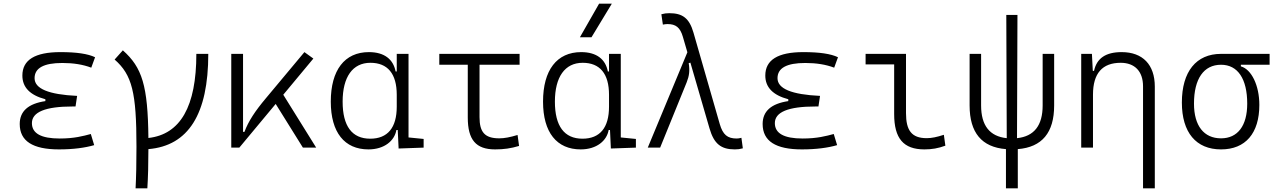

<svg xmlns="http://www.w3.org/2000/svg" viewBox="-20 -815 7071 1060"><path d="M305.7 9.8C383.8 9.8 449.7 1 500 -13.7L481.4 -75.2C439.5 -64 390.1 -50.3 309.6 -50.3C207 -50.3 156.2 -78.6 156.2 -135.3C156.2 -196.3 230.5 -227.1 379.9 -227.1H397L405.8 -285.6C248.5 -293 170.9 -325.2 170.9 -383.3C170.9 -439.5 221.7 -467.3 324.2 -467.3C384.8 -467.3 437.5 -459 483.9 -441.4L504.9 -499C465.3 -518.1 402.3 -527.3 313.5 -527.3C173.3 -527.3 103.5 -484.4 103.5 -397.9C103.5 -333 145.5 -289.6 230.5 -267.1V-256.8C135.7 -242.7 88.9 -200.7 88.9 -130.4C88.9 -36.1 160.6 9.8 305.7 9.8Z M728.5 224.6H793.5C797.4 163.6 799.3 91.8 799.3 8.3C1020 -10.3 1129.9 -184.6 1129.9 -517.6H1064C1064 -227.1 976.1 -73.2 799.3 -53.2C796.4 -341.8 765.1 -442.4 658.2 -537.1L612.8 -486.3C709.5 -401.4 733.4 -304.2 733.4 -4.9C733.4 84.5 731.9 160.6 728.5 224.6Z M1256.8 0H1301.3L1502 -241.2L1652.3 0H1725.6L1543.9 -292L1710 -491.7L1660.6 -527.3L1447.8 -272.5C1388.7 -202.1 1351.1 -145.5 1329.6 -86.9H1321.8V-517.6H1256.8Z M2014.2 9.8C2102.1 9.8 2158.2 -38.1 2168.5 -97.2H2175.8L2180.7 4.9L2318.8 0V-47.9L2235.4 -56.2V-517.6H2170.4V-420.4H2164.1C2151.4 -486.8 2103 -527.3 2016.6 -527.3C1882.3 -527.3 1806.2 -427.7 1806.2 -253.9C1806.2 -84 1881.8 9.8 2014.2 9.8ZM2170.4 -226.1C2170.4 -109.9 2120.1 -49.3 2023.9 -49.3C1923.3 -49.3 1871.6 -118.7 1871.6 -253.9C1871.6 -390.1 1926.8 -468.3 2024.9 -468.3C2120.1 -468.3 2170.4 -408.2 2170.4 -291.5Z M2713.4 9.8C2761.2 9.8 2800.3 4.4 2845.7 -9.3L2837.4 -69.8C2795.4 -57.1 2764.6 -51.3 2736.3 -51.3C2655.3 -51.3 2627.4 -86.4 2627.4 -168.5V-457.5H2848.6V-517.6H2405.3V-457.5H2562.5V-166.5C2562.5 -43 2607.4 9.8 2713.4 9.8Z M3186 9.8C3273.9 9.8 3330.1 -38.1 3340.3 -97.2H3347.7L3352.5 4.9L3490.7 0V-47.9L3407.2 -56.2V-517.6H3342.3V-420.4H3335.9C3323.2 -486.8 3274.9 -527.3 3188.5 -527.3C3054.2 -527.3 2978 -427.7 2978 -253.9C2978 -84 3053.7 9.8 3186 9.8ZM3342.3 -226.1C3342.3 -109.9 3292 -49.3 3195.8 -49.3C3095.2 -49.3 3043.5 -118.7 3043.5 -253.9C3043.5 -390.1 3098.6 -468.3 3196.8 -468.3C3292 -468.3 3342.3 -408.2 3342.3 -291.5ZM3181.6 -609.4H3245.6L3357.9 -794.9H3287.6Z M4037.1 9.8C4053.2 9.8 4064.9 8.3 4081.1 3.9L4073.2 -54.2C4062 -51.3 4054.7 -50.3 4046.9 -50.3C3996.1 -50.3 3970.7 -71.3 3953.6 -130.4L3808.6 -634.8C3785.6 -714.8 3748 -742.2 3675.3 -742.2C3659.2 -742.2 3647.5 -740.7 3631.3 -736.3L3639.6 -679.2C3650.4 -681.2 3657.2 -682.1 3665.5 -682.1C3710.9 -682.1 3734.9 -663.6 3750 -611.8L3774.9 -526.4L3556.2 0H3624.5L3771 -360.4C3785.2 -396 3789.1 -424.8 3782.2 -466.3L3791.5 -469.2L3897 -106.4C3921.9 -20 3961.4 9.8 4037.1 9.8Z M4407.2 9.8C4485.4 9.8 4551.3 1 4601.6 -13.7L4583 -75.2C4541 -64 4491.7 -50.3 4411.1 -50.3C4308.6 -50.3 4257.8 -78.6 4257.8 -135.3C4257.8 -196.3 4332 -227.1 4481.4 -227.1H4498.5L4507.3 -285.6C4350.1 -293 4272.5 -325.2 4272.5 -383.3C4272.5 -439.5 4323.2 -467.3 4425.8 -467.3C4486.3 -467.3 4539.1 -459 4585.4 -441.4L4606.4 -499C4566.9 -518.1 4503.9 -527.3 4415 -527.3C4274.9 -527.3 4205.1 -484.4 4205.1 -397.9C4205.1 -333 4247.1 -289.6 4332 -267.1V-256.8C4237.3 -242.7 4190.4 -200.7 4190.4 -130.4C4190.4 -36.1 4262.2 9.8 4407.2 9.8Z M5083.5 9.8C5125 9.8 5159.2 3.9 5199.2 -10.7L5190.9 -70.8C5151.9 -58.1 5123 -52.2 5096.2 -52.2C5012.7 -52.2 4981.9 -95.2 4981.9 -190.4V-517.6H4758.8V-459.5H4916.5V-185.5C4916.5 -50.8 4967.8 9.8 5083.5 9.8Z M5533.7 224.6H5599.1V8.3C5732.9 -2.4 5799.8 -82.5 5799.8 -232.9V-517.6H5736.3V-232.9C5736.3 -122.1 5689 -62 5594.7 -52.2L5597.2 -732.4H5535.6L5538.1 -52.2C5443.8 -62 5396.5 -122.1 5396.5 -232.9V-517.6H5333V-232.9C5333 -82.5 5399.9 -2.4 5533.7 8.3Z M6290.5 224.6H6355.5V-336.9C6355.5 -458 6288.6 -527.3 6172.4 -527.3C6084.5 -527.3 6034.7 -493.2 6020 -423.8H6013.2L6008.3 -517.6H5949.2V0H6014.2V-292.5C6014.2 -410.2 6065.9 -468.3 6167 -468.3C6244.6 -468.3 6290.5 -421.4 6290.5 -338.4Z M6721.2 9.8C6856 9.8 6932.6 -79.1 6932.6 -235.8C6932.6 -343.8 6889.2 -432.1 6830.6 -448.7V-457.5H6989.3V-517.6H6721.2C6584 -517.6 6504.9 -419.9 6504.9 -249C6504.9 -84 6583 9.8 6721.2 9.8ZM6721.2 -51.3C6626.5 -51.3 6571.8 -120.6 6571.8 -242.7C6571.8 -379.9 6625.5 -457.5 6721.2 -457.5C6813.5 -457.5 6865.7 -379.9 6865.7 -242.7C6865.7 -120.6 6813 -51.3 6721.2 -51.3Z"/></svg>

Font: Cascadia Code Light
Style: Regular
Weight: 300
Monospace: yes
Designer: Aaron Bell
Foundry: Saja Typeworks
Version: Version 2404.023